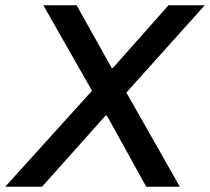

<svg xmlns="http://www.w3.org/2000/svg" viewBox="-54 -706 794 726"><path d="M-34.2 0 293.9 -362.8 109.9 -686H235.8L368.2 -449.2H373L583 -686H720.2L423.8 -356L626 0H499L350.1 -269H345.2L105 0Z"/></svg>

Font: Archivo Medium
Style: Italic
Weight: 500
Italic angle: -10°
Designer: Hector Gatti
Foundry: Omnibus-Type
Version: Version 2.001